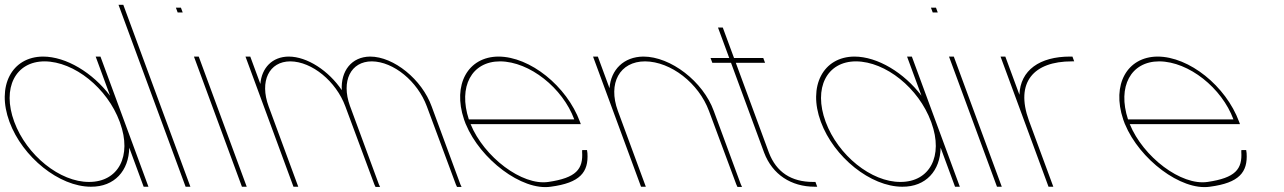

<svg xmlns="http://www.w3.org/2000/svg" viewBox="-93 -789 5358 801"><path d="M-53.6 -281C-108.6 -430 -43.6 -552 86.1 -553C183.7 -553 293.9 -485.1 366.2 -389.8L309.8 -543L306.1 -553H326.1L329.8 -543L424.9 -285C425.4 -283.7 425.9 -282.3 426.4 -281L522.6 -20L526.3 -10H506.3L502.6 -20L446.2 -172.9C444.5 -77.3 385.2 -9.3 286.3 -10C154.3 -10 1 -133 -53.6 -281ZM-33.6 -281C18 -141 157.3 -29 278.9 -30C400.7 -30 458.2 -137.8 407.9 -276.7L406.4 -281C354.4 -422 216.8 -532 93.4 -533C-28.6 -533 -85.6 -422 -33.6 -281Z M405.1 -759 401.4 -769H421.4L425.1 -759L697.6 -20L701.3 -10H681.3L677.6 -20Z M658.2 -737H648.2L640.8 -757H650.8H651.8H661.8L669.2 -737H659.2ZM719.8 -543 716.1 -553H736.1L739.8 -543L932.6 -20L936.3 -10H916.3L912.6 -20Z M1332.9 -412.9C1328.2 -493.3 1373.9 -552.2 1451.1 -553C1550.1 -553 1667.5 -457 1707.8 -345L1827.6 -20L1832.7 -9H1813.7L1809 -19L1687.8 -345C1649.1 -450 1548.8 -532 1458.4 -533C1370 -533 1329.6 -451.1 1367 -347C1367.3 -346.4 1367.5 -345.7 1367.8 -345L1371.5 -335L1487.6 -20L1492.7 -9H1473.7L1469 -19L1351.5 -335H1351.5L1347.8 -345C1309 -450 1208.8 -532 1118.4 -533C1029.4 -533 989 -450 1027.8 -345L1031.5 -335L1147.6 -20L1151.3 -10H1131.3L1127.6 -20L1011.5 -335L1007.8 -345L934.8 -543L931.1 -553H951.1L954.8 -543L993.2 -438.8C998.7 -505.7 1042.5 -552.3 1111.1 -553C1189.2 -553 1278.8 -493.2 1332.9 -412.9Z M1862.9 -291H2302.7C2254.4 -422 2116.8 -532 1993.4 -533C1874.3 -533 1818.1 -427.2 1862.9 -291ZM1850.3 -271H1850.1L1846.4 -281L1842.7 -291H1842.8C1794 -436.3 1859.3 -552 1986.1 -553C2118.1 -553 2271.4 -430 2326.4 -281L2330.1 -271H2320.1H1870.3C1926.1 -134.1 2084.9 -13.4 2194.9 -30C2310.7 -47 2340.4 -83 2335.5 -156L2335.9 -163H2355.9L2357.7 -150C2362.8 -71 2327.4 -26 2204.3 -10C2083.7 7.6 1910.6 -124.9 1850.3 -271Z M2449.8 -420.9C2455.4 -498.1 2509.2 -552.3 2591.1 -553C2705.1 -553 2840.4 -449 2884.8 -326L2997.6 -20L3002.7 -9H2983.7L2979 -19L2864.8 -326C2822 -442 2705.8 -532 2598.4 -533C2492.4 -533 2442 -442 2484.8 -326L2488.5 -316L2597.6 -20L2601.3 -10H2581.3L2577.6 -20L2468.5 -316L2464.8 -326L2384.8 -543L2381.1 -553H2401.1L2404.8 -543Z M2976.7 -527 3114.9 -152C3145.8 -71 3207.9 -30 3298.9 -30H3308.9L3316.3 -10H3306.3C3207.3 -10 3129.5 -61 3094.9 -152L2956.7 -527H2888.7H2878.7L2871.3 -547H2881.3H2949.3L2906.1 -664L2902.4 -674H2922.4L2926.1 -664L2969.3 -547H3081.3H3091.3L3098.7 -527H3088.7Z M3331.4 -281C3276.4 -430 3341.4 -552 3471.1 -553C3568.7 -553 3678.9 -485.1 3751.2 -389.8L3694.8 -543L3691.1 -553H3711.1L3714.8 -543L3809.9 -285C3810.4 -283.7 3810.9 -282.3 3811.4 -281L3907.6 -20L3911.3 -10H3891.3L3887.6 -20L3831.2 -172.9C3829.5 -77.3 3770.2 -9.3 3671.3 -10C3539.3 -10 3386 -133 3331.4 -281ZM3351.4 -281C3403 -141 3542.3 -29 3663.9 -30C3785.7 -30 3843.2 -137.8 3792.9 -276.7L3791.4 -281C3739.4 -422 3601.8 -532 3478.4 -533C3356.4 -533 3299.4 -422 3351.4 -281Z M3808.2 -737H3798.2L3790.8 -757H3800.8H3801.8H3811.8L3819.2 -737H3809.2ZM3869.8 -543 3866.1 -553H3886.1L3889.8 -543L4082.6 -20L4086.3 -10H4066.3L4062.6 -20Z M4159.9 -393.6C4163.5 -496.5 4245 -553 4371.1 -553H4381.1L4388.4 -533H4378.4C4219.9 -533 4141.3 -446.6 4199.4 -286.4L4201 -282L4204.7 -272L4297.6 -20L4301.3 -10H4281.3L4277.6 -20L4184.7 -272L4181 -282C4180.5 -283.4 4180 -284.7 4179.5 -286.1L4084.8 -543L4081.1 -553H4101.1L4104.8 -543Z M4612.9 -291H5052.7C5004.4 -422 4866.8 -532 4743.4 -533C4624.3 -533 4568.1 -427.2 4612.9 -291ZM4600.3 -271H4600.1L4596.4 -281L4592.7 -291H4592.8C4544 -436.3 4609.3 -552 4736.1 -553C4868.1 -553 5021.4 -430 5076.4 -281L5080.1 -271H5070.1H4620.3C4676.1 -134.1 4834.9 -13.4 4944.9 -30C5060.7 -47 5090.4 -83 5085.5 -156L5085.9 -163H5105.9L5107.7 -150C5112.8 -71 5077.4 -26 4954.3 -10C4833.7 7.6 4660.6 -124.9 4600.3 -271Z"/></svg>

Font: Nordica Plus
Style: NordicaClassicUltraLightOpObl
Weight: 300
Version: Version 1